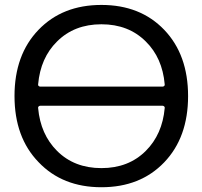

<svg xmlns="http://www.w3.org/2000/svg" viewBox="-20 -785 835 794"><path d="M137.7 -436.5Q136.7 -432.6 139.6 -429.7Q142.6 -426.8 146.5 -426.8H652.3Q656.2 -426.8 659.2 -429.7Q662.1 -432.6 661.1 -436.5Q651.4 -545.9 583 -613.3Q511.7 -684.6 399.4 -684.6Q287.1 -684.6 215.8 -613.3Q147.5 -545.9 137.7 -436.5ZM146.5 -347.7Q142.6 -347.7 139.6 -344.7Q136.7 -341.8 137.7 -337.9Q147.5 -229.5 215.8 -161.1Q287.1 -89.8 399.4 -89.8Q511.7 -89.8 583 -161.1Q651.4 -229.5 661.1 -337.9Q662.1 -341.8 659.2 -344.7Q656.2 -347.7 652.3 -347.7ZM139.6 -114.3Q40 -216.8 40 -387.7Q40 -558.6 139.2 -661.6Q238.3 -764.6 399.4 -764.6Q560.5 -764.6 659.2 -661.6Q757.8 -558.6 757.8 -387.7Q757.8 -216.8 659.2 -113.8Q560.5 -10.7 399.4 -10.7Q238.3 -10.7 139.6 -114.3Z"/></svg>

Font: Gen Jyuu GothicX Regular
Style: Regular
Weight: 400
Designer: [Source Han Sans]
Ryoko NISHIZUKA  (kana & ideographs); Paul D. Hunt (Latin, Greek & Cyrillic); Wenlong ZHANG  (bopomofo
Version: Version 1.002.20150607